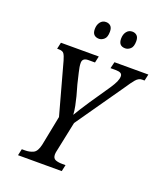

<svg xmlns="http://www.w3.org/2000/svg" viewBox="-164 -1030 976 1139"><g transform="rotate(20 324.5 -460.5)"><path d="M86 0 95 -41H116Q144 -41 167 -52Q190 -63 200 -109L237 -296L148 -620Q140 -648 131.5 -660.5Q123 -673 98 -673H88L97 -714H336L327 -673H285Q248 -673 248 -642Q248 -619 257 -583.5Q266 -548 273 -516L292 -448Q299 -421 305 -391Q311 -361 312 -337Q324 -358 339.5 -382Q355 -406 378 -441L464 -567Q482 -594 490.5 -613Q499 -632 499 -648Q499 -661 489 -667Q479 -673 455 -673H425L435 -714H649L640 -673H624Q603 -673 585.5 -652.5Q568 -632 541 -591L333 -293L295 -111Q290 -91 290 -80Q290 -55 307 -48Q324 -41 351 -41H371L362 0ZM466 -813Q424 -813 424 -859Q424 -886 437.5 -903.5Q451 -921 473 -921Q491 -921 502.5 -910Q514 -899 514 -875Q514 -840 498.5 -826.5Q483 -813 466 -813ZM301 -813Q281 -813 269.5 -824Q258 -835 258 -859Q258 -886 271.5 -903.5Q285 -921 307 -921Q325 -921 336.5 -910Q348 -899 348 -875Q348 -840 332.5 -826.5Q317 -813 301 -813Z"/></g></svg>

Font: Noto Serif Condensed
Style: Italic
Weight: 400
Width: 3
Italic angle: -12°
Designer: Monotype Design Team
Foundry: Monotype Imaging Inc.
Version: Version 2.014; ttfautohint (v1.8.4.7-5d5b)